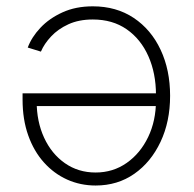

<svg xmlns="http://www.w3.org/2000/svg" viewBox="-20 -570 603 598"><path d="M269 -550.3Q342.3 -550.3 396.5 -514.2Q450.7 -478 480.2 -415Q509.8 -352.1 509.8 -271.5Q509.8 -191.4 480 -128.2Q450.2 -64.9 398.2 -28.6Q346.2 7.8 277.8 7.8Q230.5 7.8 189.2 -10.7Q147.9 -29.3 116.7 -64.2Q85.4 -99.1 67.9 -148.4Q50.3 -197.8 50.3 -259.8V-279.3H483.4V-239.7H74.7L94.2 -254.4Q94.2 -191.4 117.4 -141.1Q140.6 -90.8 182.1 -61.8Q223.6 -32.7 277.8 -32.7Q332 -32.7 374.5 -62.5Q417 -92.3 441.4 -143.1Q465.8 -193.8 465.8 -257.3V-274.4Q465.8 -341.8 442.1 -395Q418.5 -448.2 374.5 -478.8Q330.6 -509.3 269 -509.3Q225.6 -509.3 193.1 -494.4Q160.6 -479.5 139.2 -456.5Q117.7 -433.6 107.4 -409.2L66.4 -421.9Q78.6 -454.6 106 -483.6Q133.3 -512.7 174.6 -531.5Q215.8 -550.3 269 -550.3Z"/></svg>

Font: Inter 18pt ExtraLight
Style: Regular
Weight: 250
Designer: Rasmus Andersson
Foundry: rsms
Version: Version 4.001;git-66647c0bb